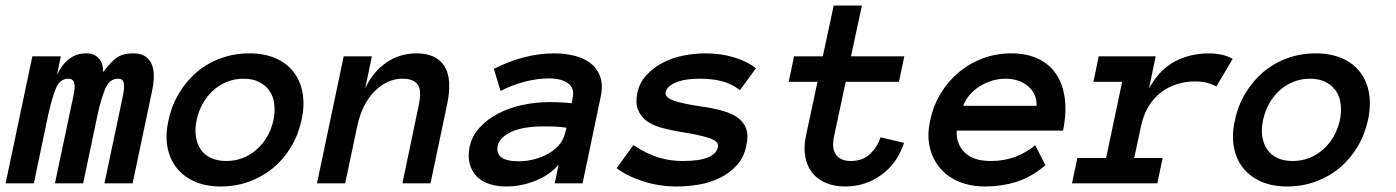

<svg xmlns="http://www.w3.org/2000/svg" viewBox="-68 -657 5001 688"><path d="M407.2 0H306.2L372.1 -312Q378.9 -344.2 375.5 -359.6Q372.1 -375 355 -375Q325.2 -375 310.1 -341.1Q294.9 -307.1 280.8 -242.2L230 0H128.9L194.8 -312Q202.1 -344.2 198 -359.6Q193.8 -375 176.8 -375Q147 -375 132.6 -341.1Q118.2 -307.1 104 -242.2L53.2 0H-47.9L47.9 -455.1H149.9L136.2 -389.2Q154.8 -426.8 180.4 -446.3Q206.1 -465.8 241.2 -465.8Q270 -465.8 285.9 -448Q301.8 -430.2 301.8 -398.9Q327.1 -433.1 349.1 -449.5Q371.1 -465.8 409.2 -465.8Q456.1 -465.8 473.6 -431.4Q491.2 -397 476.1 -327.1Z M1012.7 -227.1Q1001 -173.8 974.9 -130.4Q948.7 -86.9 910.9 -55.4Q873 -23.9 825 -6.3Q776.9 11.2 722.7 11.2Q669.9 11.2 629.9 -6.3Q589.8 -23.9 564.9 -55.4Q540 -86.9 532 -130.4Q523.9 -173.8 536.1 -227.1Q546.9 -278.8 573.5 -323Q600.1 -367.2 637.9 -399.2Q675.8 -431.2 723.9 -448.5Q772 -465.8 824.7 -465.8Q878.9 -465.8 918.9 -448.5Q959 -431.2 983.9 -399.2Q1008.8 -367.2 1016.4 -323Q1023.9 -278.8 1012.7 -227.1ZM912.1 -227.1Q918 -257.8 914.6 -285.4Q911.1 -313 897 -332.5Q882.8 -352.1 859.9 -363.5Q836.9 -375 804.7 -375Q772.9 -375 744.9 -363.5Q716.8 -352.1 695.3 -332.5Q673.8 -313 658.4 -285.4Q643.1 -257.8 636.7 -227.1Q629.9 -194.8 633.8 -168.5Q637.7 -142.1 650.9 -122.1Q664.1 -102.1 687.5 -91.1Q710.9 -80.1 742.7 -80.1Q774.9 -80.1 802.5 -91.1Q830.1 -102.1 852.5 -122.1Q875 -142.1 889.9 -168.5Q904.8 -194.8 912.1 -227.1Z M1474.6 0H1374L1432.6 -280.8Q1443.8 -334 1428.2 -354.5Q1412.6 -375 1375 -375Q1318.8 -375 1273.9 -329.6Q1229 -284.2 1211.9 -204.1L1168.9 0H1067.9L1163.6 -455.1H1264.6L1240.7 -340.8Q1268.6 -399.9 1316.7 -432.9Q1364.7 -465.8 1424.8 -465.8Q1494.6 -465.8 1524.2 -420.4Q1553.7 -375 1533.7 -280.8Z M1614.7 -130.9Q1623.5 -170.9 1651.6 -200.9Q1679.7 -231 1718.8 -251Q1757.8 -271 1804.7 -281Q1851.6 -291 1898.9 -291Q1924.8 -291 1943.4 -290Q1961.9 -289.1 1980.5 -287.1L1983.9 -305.2Q1991.7 -340.8 1967.8 -358.4Q1943.8 -376 1898.9 -376Q1857.9 -376 1813.2 -364.5Q1768.6 -353 1725.6 -331.1L1701.7 -410.2Q1751.5 -436 1806.6 -450.9Q1861.8 -465.8 1918.5 -465.8Q1955.6 -465.8 1989.7 -457.5Q2023.9 -449.2 2048.3 -430.2Q2072.8 -411.1 2083.3 -380.6Q2093.8 -350.1 2083.5 -305.2L2019.5 0H1919.9L1933.6 -66.9Q1901.9 -29.8 1850.8 -9.3Q1799.8 11.2 1745.6 11.2Q1712.9 11.2 1685.3 2.2Q1657.7 -6.8 1640.1 -24.9Q1622.6 -43 1615.2 -69.6Q1607.9 -96.2 1614.7 -130.9ZM1790.5 -79.1Q1820.8 -79.1 1848.1 -86.7Q1875.5 -94.2 1898.7 -107.7Q1921.9 -121.1 1937.3 -140.1Q1952.6 -159.2 1957.5 -182.1L1961.9 -199.2Q1938.5 -203.1 1917.5 -203.6Q1896.5 -204.1 1880.9 -204.1Q1806.6 -204.1 1764.6 -184.6Q1722.7 -165 1715.8 -136.2Q1703.6 -79.1 1790.5 -79.1Z M2606.4 -136.2Q2597.7 -91.8 2571.5 -64Q2545.4 -36.1 2510.5 -19Q2475.6 -2 2435.1 4.6Q2394.5 11.2 2357.4 11.2Q2295.4 11.2 2238 -6.8Q2180.7 -24.9 2141.6 -54.2L2201.7 -137.2Q2248.5 -106 2290.5 -93Q2332.5 -80.1 2377.4 -80.1Q2438.5 -80.1 2469 -93Q2499.5 -106 2504.4 -128.9Q2506.8 -140.1 2500.2 -147.5Q2493.7 -154.8 2477.1 -160.9Q2460.4 -167 2432.6 -173.1Q2404.8 -179.2 2361.8 -186Q2327.6 -191.9 2298.1 -200.4Q2268.6 -209 2248 -224.6Q2227.5 -240.2 2218 -264.2Q2208.5 -288.1 2215.8 -324.2Q2223.6 -360.8 2248.5 -387.9Q2273.4 -415 2307.6 -432.6Q2341.8 -450.2 2381.6 -458Q2421.4 -465.8 2459.5 -465.8Q2513.7 -465.8 2561 -451.9Q2608.4 -438 2640.6 -412.1L2583.5 -334Q2551.8 -357.9 2517.1 -366.5Q2482.4 -375 2439.5 -375Q2421.4 -375 2401.6 -373Q2381.8 -371.1 2364.3 -365.5Q2346.7 -359.9 2333.7 -350.3Q2320.8 -340.8 2317.4 -327.1Q2313.5 -309.1 2343 -297.6Q2372.6 -286.1 2447.8 -274.9Q2488.8 -269 2521.2 -260Q2553.7 -251 2575.2 -235.6Q2596.7 -220.2 2605.7 -196Q2614.7 -171.9 2606.4 -136.2Z M3171.4 -145Q3148.4 -73.2 3091.1 -31Q3033.7 11.2 2960.4 11.2Q2920.4 11.2 2890.4 -2Q2860.4 -15.1 2842 -38.6Q2823.7 -62 2817.6 -95Q2811.5 -127.9 2819.3 -167L2861.3 -363.8H2758.3L2777.3 -455.1H2880.4L2919.4 -637.2H3020.5L2981.4 -455.1H3172.4L3153.3 -363.8H2962.4L2920.4 -167Q2911.6 -123 2928.5 -101.6Q2945.3 -80.1 2980.5 -80.1Q3023.4 -80.1 3049.6 -105Q3075.7 -129.9 3087.4 -165Z M3360.4 -189Q3357.4 -142.1 3388.4 -111.1Q3419.4 -80.1 3482.4 -80.1Q3531.2 -80.1 3570.8 -95.5Q3610.4 -110.8 3641.6 -136.2L3678.2 -64.9Q3625.5 -21 3573 -4.9Q3520.5 11.2 3462.4 11.2Q3409.2 11.2 3367.7 -6.3Q3326.2 -23.9 3299.8 -55.4Q3273.4 -86.9 3263.4 -130.4Q3253.4 -173.8 3265.6 -227.1Q3276.4 -278.8 3303 -322.5Q3329.6 -366.2 3367.9 -398.2Q3406.2 -430.2 3454.3 -448Q3502.4 -465.8 3555.2 -465.8Q3610.4 -465.8 3650.9 -447Q3691.4 -428.2 3715.8 -392.6Q3740.2 -356.9 3747.3 -305.4Q3754.4 -253.9 3741.2 -189ZM3646.5 -277.8Q3647.5 -321.8 3615.5 -348.4Q3583.5 -375 3535.2 -375Q3487.3 -375 3443.8 -348.4Q3400.4 -321.8 3383.3 -277.8Z M4290.5 -347.2Q4274.4 -356 4256.3 -360.6Q4238.3 -365.2 4214.4 -365.2Q4180.2 -365.2 4148.7 -355.2Q4117.2 -345.2 4091.3 -325.2Q4065.4 -305.2 4047.4 -275.1Q4029.3 -245.1 4020.5 -204.1L3996.1 -90.8H4098.1L4079.1 0H3773.4L3792.5 -90.8H3895.5L3953.1 -363.8H3850.1L3869.1 -455.1H4073.2L4049.3 -340.8Q4088.4 -409.2 4143.3 -437.5Q4198.2 -465.8 4265.1 -465.8Q4286.1 -465.8 4308.1 -461.4Q4330.1 -457 4349.1 -445.8Z M4834 -227.1Q4822.3 -173.8 4796.1 -130.4Q4770 -86.9 4732.2 -55.4Q4694.3 -23.9 4646.2 -6.3Q4598.1 11.2 4543.9 11.2Q4491.2 11.2 4451.2 -6.3Q4411.1 -23.9 4386.2 -55.4Q4361.3 -86.9 4353.3 -130.4Q4345.2 -173.8 4357.4 -227.1Q4368.2 -278.8 4394.8 -323Q4421.4 -367.2 4459.2 -399.2Q4497.1 -431.2 4545.2 -448.5Q4593.3 -465.8 4646 -465.8Q4700.2 -465.8 4740.2 -448.5Q4780.3 -431.2 4805.2 -399.2Q4830.1 -367.2 4837.6 -323Q4845.2 -278.8 4834 -227.1ZM4733.4 -227.1Q4739.3 -257.8 4735.8 -285.4Q4732.4 -313 4718.3 -332.5Q4704.1 -352.1 4681.2 -363.5Q4658.2 -375 4626 -375Q4594.2 -375 4566.2 -363.5Q4538.1 -352.1 4516.6 -332.5Q4495.1 -313 4479.7 -285.4Q4464.4 -257.8 4458 -227.1Q4451.2 -194.8 4455.1 -168.5Q4459 -142.1 4472.2 -122.1Q4485.4 -102.1 4508.8 -91.1Q4532.2 -80.1 4564 -80.1Q4596.2 -80.1 4623.8 -91.1Q4651.4 -102.1 4673.8 -122.1Q4696.3 -142.1 4711.2 -168.5Q4726.1 -194.8 4733.4 -227.1Z"/></svg>

Font: Anonymous Pro
Style: Bold Italic
Weight: 700
Italic angle: -12°
Monospace: yes
Designer: Mark Simonson
Version: Version 1.003